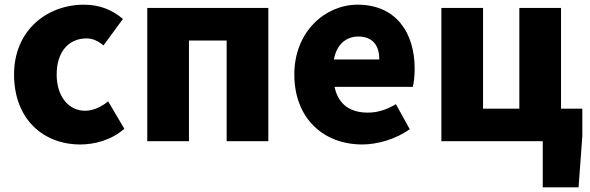

<svg xmlns="http://www.w3.org/2000/svg" viewBox="-20 -603 2520 820"><path d="M323 14C383 14 455 -4 511 -53L442 -170C413 -147 379 -130 343 -130C274 -130 222 -190 222 -285C222 -379 271 -439 350 -439C374 -439 396 -430 422 -409L505 -522C462 -559 408 -583 339 -583C180 -583 40 -473 40 -285C40 -96 163 14 323 14Z M609 0H787V-430H948V0H1126V-569H609Z M1527 14C1593 14 1671 -9 1730 -51L1671 -158C1630 -134 1592 -122 1551 -122C1479 -122 1425 -154 1409 -232H1743C1747 -246 1751 -277 1751 -309C1751 -464 1671 -583 1507 -583C1370 -583 1237 -469 1237 -285C1237 -96 1363 14 1527 14ZM1406 -349C1418 -416 1461 -447 1510 -447C1575 -447 1600 -405 1600 -349Z M2298 197H2451L2467 -22V-139H2376V-569H2198V-139H2043V-569H1865V0H2298Z"/></svg>

Font: Noto Sans JP Black
Style: Regular
Weight: 900
Designer: Ryoko NISHIZUKA  (kana, bopomofo & ideographs); Paul D. Hunt (Latin, Greek & Cyrillic); Sandoll Communications , Soo-you
Foundry: Adobe
Version: Version 2.002;hotconv 1.0.116;makeotfexe 2.5.65601